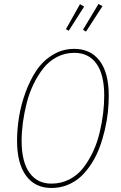

<svg xmlns="http://www.w3.org/2000/svg" viewBox="-20 -937 611 967"><path d="M476.1 -917 496.1 -905.8 413.1 -777.8 397.9 -787.1ZM382.8 -916 403.8 -903.8 326.2 -782.2 312 -790ZM354 -690.9Q436.5 -690.9 482.2 -630.4Q527.8 -569.8 527.8 -455.1Q527.8 -414.1 523.2 -371.1Q518.6 -328.1 507.8 -282.2Q497.1 -236.3 481.4 -194.3Q465.8 -152.3 442.1 -115Q418.5 -77.6 389.6 -50Q360.8 -22.5 322 -6.3Q283.2 9.8 238.8 9.8Q156.7 9.8 111.3 -52Q65.9 -113.8 65.9 -228Q65.9 -285.6 75.7 -346.7Q85.4 -407.7 107.9 -470Q130.4 -532.2 162.6 -580.8Q194.8 -629.4 244.6 -660.2Q294.4 -690.9 354 -690.9ZM354 -670.9Q307.1 -670.9 266.8 -649.9Q226.6 -628.9 198.5 -593.3Q170.4 -557.6 148.7 -512.7Q127 -467.8 114.3 -417.2Q101.6 -366.7 95.2 -319.3Q88.9 -272 88.9 -228Q88.9 -122.6 128.2 -67.4Q167.5 -12.2 238.8 -12.2Q288.1 -12.2 329.3 -33.4Q370.6 -54.7 398.7 -90.8Q426.8 -127 448 -171.9Q469.2 -216.8 481.4 -267.8Q493.7 -318.8 499.3 -365.5Q504.9 -412.1 504.9 -456.1Q504.9 -561.5 465.8 -616.2Q426.8 -670.9 354 -670.9Z"/></svg>

Font: Fira Sans Compressed Thin
Style: Italic
Weight: 100
Width: 3
Italic angle: -8°
Designer: Carrois Corporate & Edenspiekermann AG
Foundry: Carrois Corporate GbR & Edenspiekermann AG
Version: Version 4.203;PS 004.203;hotconv 1.0.88;makeotf.lib2.5.64775